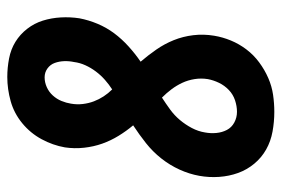

<svg xmlns="http://www.w3.org/2000/svg" viewBox="-146 -638 791 540"><g transform="rotate(-90 250.0 -367.5)"><path d="M206 8Q178 8 150.5 3Q123 -2 100 -15Q77 -28 60 -48.5Q43 -69 34 -94Q25 -119 23 -147Q21 -175 26 -203Q31 -231 43.5 -258.5Q56 -286 75 -310Q94 -334 118 -353Q142 -372 168 -389Q152 -408 138.5 -430Q125 -452 116.5 -476Q108 -500 105 -527Q102 -554 106 -581Q112 -615 129 -646.5Q146 -678 174 -701Q202 -724 236 -733.5Q270 -743 304 -743Q330 -743 356 -738Q382 -733 403 -720Q424 -707 439.5 -687Q455 -667 462.5 -643Q470 -619 471.5 -592.5Q473 -566 469 -540Q464 -514 453.5 -489Q443 -464 427 -442.5Q411 -421 390 -402Q369 -383 347 -368Q365 -347 381 -324Q397 -301 407.5 -275Q418 -249 421.5 -220Q425 -191 420 -161Q416 -137 406.5 -114Q397 -91 381.5 -70.5Q366 -50 345 -34.5Q324 -19 301 -9Q278 1 254 4.5Q230 8 206 8ZM269 -448Q283 -457 296 -468.5Q309 -480 319.5 -494Q330 -508 337 -523.5Q344 -539 346 -555Q349 -569 348.5 -583Q348 -597 343.5 -609.5Q339 -622 328 -630Q317 -638 303 -638Q289 -638 275.5 -632Q262 -626 252 -615Q242 -604 236.5 -590.5Q231 -577 229 -564Q226 -547 228 -530.5Q230 -514 235.5 -499.5Q241 -485 249.5 -472Q258 -459 269 -448ZM206 -97Q222 -97 238.5 -102.5Q255 -108 267.5 -120Q280 -132 287.5 -147.5Q295 -163 298 -179Q301 -198 298 -216.5Q295 -235 287.5 -251Q280 -267 269.5 -281Q259 -295 246 -308Q229 -297 212.5 -285Q196 -273 183 -257.5Q170 -242 160.5 -224Q151 -206 148 -187Q145 -171 146.5 -155Q148 -139 155 -125.5Q162 -112 176 -104.5Q190 -97 206 -97Z"/></g></svg>

Font: iosevka_custom_sans_ss08 XBd
Style: Italic
Weight: 800
Italic angle: -10°
Designer: Belleve Invis
Foundry: Belleve Invis
Version: Version 10.3.0; ttfautohint (v1.8.3)